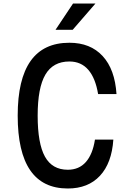

<svg xmlns="http://www.w3.org/2000/svg" viewBox="-20 -1060 740 1096"><path d="M367 16Q81 16 81 -400Q81 -816 376 -816Q496 -816 566 -740Q636 -664 645 -523H540Q525 -614 484 -661.5Q443 -709 376 -709Q283 -709 239 -634Q195 -559 195 -400Q195 -241 236.5 -166Q278 -91 367 -91Q431 -91 470 -135Q509 -179 522 -263H627Q618 -129 550.5 -56.5Q483 16 367 16ZM297 -890 397 -1040H525L395 -890Z"/></svg>

Font: Martian Mono
Style: Regular
Weight: 400
Monospace: yes
Designer: Roman Shamin
Foundry: Evil Martians
Version: Version 1.000; ttfautohint (v1.8.4.7-5d5b)